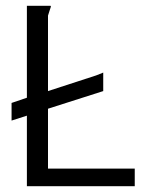

<svg xmlns="http://www.w3.org/2000/svg" viewBox="-20 -643 540 664"><path d="M73 -243 20 -226V-287L73 -305V-623H154Q156 -623 156 -621Q156 -619 152 -608Q148 -597 146 -589V-328L312 -382Q333 -390 337 -392V-328L146 -267V-60H446V1H73Z"/></svg>

Font: Vazir Code FD
Style: Code-FD
Weight: 400
Foundry: DejaVu fonts team - Redesigned by Saber Rastikerdar
Version: Version 1.1.2